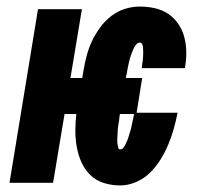

<svg xmlns="http://www.w3.org/2000/svg" viewBox="-20 -558 640 586"><path d="M347 8Q321 8 297 0.5Q273 -7 256 -23.5Q239 -40 229 -62Q219 -84 214.5 -108.5Q210 -133 210 -158.5Q210 -184 213 -210H177L142 0H9L96 -530H230L195 -320H231L235 -344Q239 -367 245 -389.5Q251 -412 261 -433Q271 -454 285.5 -474Q300 -494 319.5 -509Q339 -524 361.5 -531Q384 -538 407 -538Q430 -538 452.5 -533Q475 -528 493 -516Q511 -504 523.5 -486Q536 -468 542 -446.5Q548 -425 548.5 -401.5Q549 -378 545 -355Q545 -354 545 -352.5Q545 -351 544 -350H412Q412 -350 412.5 -350.5Q413 -351 413 -352Q413 -357 414 -362Q415 -367 415.5 -372Q416 -377 416.5 -382.5Q417 -388 417 -393Q417 -398 417 -403Q417 -408 416.5 -413Q416 -418 414 -423Q412 -428 407 -428Q400 -428 395 -421.5Q390 -415 387 -408Q384 -401 381.5 -394.5Q379 -388 377 -381Q375 -374 373.5 -367.5Q372 -361 370.5 -354Q369 -347 368 -340Q367 -333 365 -326L364 -320H414L397 -214H522Q517 -189 510.5 -165.5Q504 -142 494 -118Q484 -94 470.5 -72Q457 -50 438.5 -31.5Q420 -13 395.5 -2.5Q371 8 347 8ZM347 -102Q353 -102 357 -107.5Q361 -113 363.5 -118.5Q366 -124 368.5 -129.5Q371 -135 372.5 -141Q374 -147 376 -152.5Q378 -158 379.5 -164Q381 -170 382 -175.5Q383 -181 384.5 -187Q386 -193 387 -198.5Q388 -204 389 -210H346Q345 -205 344.5 -200.5Q344 -196 343.5 -191Q343 -186 342 -181.5Q341 -177 340.5 -172.5Q340 -168 339.5 -163Q339 -158 339 -153.5Q339 -149 338.5 -144.5Q338 -140 338 -135Q338 -130 338 -125.5Q338 -121 339 -116.5Q340 -112 341 -107Q342 -102 347 -102Z"/></svg>

Font: Iosevka Curly XBdExObl
Style: Regular
Weight: 800
Width: 7
Italic angle: -9°
Monospace: yes
Designer: Belleve Invis
Foundry: Belleve Invis
Version: Version 11.1.0; ttfautohint (v1.8.3)